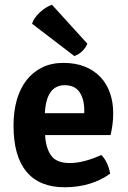

<svg xmlns="http://www.w3.org/2000/svg" viewBox="-20 -775 538 809"><path d="M446 -206H170Q173 -151 195.5 -119.5Q218 -88 274 -88Q332 -88 407 -122Q436 -92 444 -43Q364 14 252 14Q146 14 91.5 -51.5Q37 -117 37 -246Q37 -306 51 -354.5Q65 -403 92 -437.5Q119 -472 158 -491Q197 -510 247 -510Q298 -510 337 -494.5Q376 -479 403 -450.5Q430 -422 443.5 -383Q457 -344 457 -298Q457 -273 454 -250.5Q451 -228 446 -206ZM253 -416Q175 -416 169 -298H335V-310Q335 -358 315 -387Q295 -416 253 -416ZM199 -755 348 -591Q341 -573 325.5 -558.5Q310 -544 293 -539L115 -675Q123 -700 148 -723Q173 -746 199 -755Z"/></svg>

Font: Signika
Style: Semibold
Weight: 600
Designer: Anna Giedrys
Foundry: Anna Giedrys
Version: Version 1.001